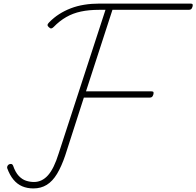

<svg xmlns="http://www.w3.org/2000/svg" viewBox="-20 -1037 1098 1074"><path d="M167 17Q132 17 104 5Q76 -7 55 -32.5Q34 -58 20 -97Q19 -103 22 -109Q25 -115 31 -118Q39 -121 44.5 -119.5Q50 -118 53 -111Q66 -73 85 -53Q104 -33 126 -26Q148 -19 170 -19Q215 -19 248.5 -56.5Q282 -94 308 -178L570 -982H533Q478 -982 433 -972.5Q388 -963 350.5 -941.5Q313 -920 280 -886Q273 -879 267 -878Q261 -877 253 -885Q246 -891 246 -897Q246 -903 254 -911Q280 -938 310.5 -957.5Q341 -977 376 -990.5Q411 -1004 451.5 -1010.5Q492 -1017 538 -1017H1045Q1056 -1017 1057.5 -1012.5Q1059 -1008 1057 -1000Q1054 -990 1049.5 -986Q1045 -982 1035 -982H609L461 -526H827Q837 -526 838.5 -521.5Q840 -517 838 -509Q835 -499 830.5 -495Q826 -491 817 -491H449L345 -168Q324 -106 299 -64.5Q274 -23 241.5 -3Q209 17 167 17Z"/></svg>

Font: Playwrite CO Thin
Style: Regular
Weight: 250
Version: Version 1.002